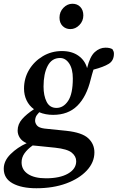

<svg xmlns="http://www.w3.org/2000/svg" viewBox="-66 -765 627 1023"><path d="M217 -153Q176 -153 143 -167Q128 -151 124.5 -141Q121 -131 121 -122Q121 -109 131 -96.5Q141 -84 171 -80L288 -68Q371 -59 404 -28.5Q437 2 437 47Q437 100 396.5 143.5Q356 187 286.5 212.5Q217 238 128 238Q49 238 1.5 212Q-46 186 -46 134Q-46 92 -9.5 56Q27 20 76 -2Q51 -13 39.5 -31Q28 -49 28 -69Q28 -103 51.5 -130Q75 -157 115 -183Q89 -202 75.5 -230.5Q62 -259 62 -293Q62 -348 89 -393Q116 -438 162 -465.5Q208 -493 264 -493Q317 -493 352 -468Q387 -443 398 -402Q413 -464 439 -487.5Q465 -511 496 -511Q508 -511 517 -509Q526 -507 533 -503Q536 -498 538.5 -492.5Q541 -487 541 -479Q541 -442 513.5 -425Q486 -408 432 -394Q428 -382 424.5 -369Q421 -356 417 -341Q395 -250 346 -201.5Q297 -153 217 -153ZM235 -190Q272 -190 297 -227.5Q322 -265 322 -347Q322 -398 302.5 -427Q283 -456 254 -456Q210 -456 188 -414Q166 -372 166 -304Q166 -255 182.5 -222.5Q199 -190 235 -190ZM49 100Q49 140 83.5 162.5Q118 185 179 185Q253 185 296.5 160Q340 135 340 94Q340 68 316.5 48.5Q293 29 228 22L130 12Q125 11 119 11Q113 11 108 10Q80 30 64.5 52Q49 74 49 100ZM309 -610Q284 -610 267.5 -626.5Q251 -643 251 -671Q251 -702 272 -723.5Q293 -745 320 -745Q346 -745 362 -728Q378 -711 378 -683Q378 -653 357 -631.5Q336 -610 309 -610Z"/></svg>

Font: Source Serif 4 Semibold
Style: Italic
Weight: 600
Italic angle: -12°
Designer: Frank Grießhammer
Foundry: Adobe
Version: Version 4.005;hotconv 1.1.0;makeotfexe 2.6.0